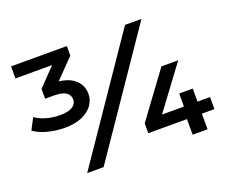

<svg xmlns="http://www.w3.org/2000/svg" viewBox="-114 -882 1267 1064"><g transform="rotate(-20 519.5 -350.0)"><path d="M201 -278Q147 -278 98 -292Q49 -306 22 -327L57 -394Q83 -375 121 -364Q159 -353 201 -353Q251 -353 275 -368.5Q299 -384 299 -410Q299 -437 276.5 -452Q254 -467 206 -467H154V-525L286 -662L299 -629H38V-700H367V-644L235 -508L194 -533H223Q304 -533 346.5 -499Q389 -465 389 -410Q389 -375 368 -345Q347 -315 305.5 -296.5Q264 -278 201 -278ZM232 0 710 -700H807L329 0ZM626 -92V-150L821 -415H920L723 -150L681 -163H1016V-92ZM854 0V-92L862 -163V-240H942V0Z"/></g></svg>

Font: MOST Montserrat SemiBold
Style: Regular
Weight: 600
Designer: Julieta Ulanovsky
Foundry: Julieta Ulanovsky
Version: Version 8.000;March 11, 2024;FontCreator 15.0.0.2926 64-bit